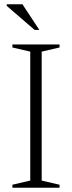

<svg xmlns="http://www.w3.org/2000/svg" viewBox="-20 -878 336 898"><path d="M258.5 -14V0H38V-14L121.5 -33.5V-636.5L38 -656V-670H258.5V-656L175 -636.5V-33.5ZM164 -738H142L11.5 -850.5V-858H85Z"/></svg>

Font: Newsreader Text Light
Style: Regular
Weight: 300
Designer: Hugues Gentile
Foundry: Production Type
Version: Version 1.001